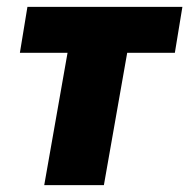

<svg xmlns="http://www.w3.org/2000/svg" viewBox="-20 -540 552 560"><path d="M38 -386H177L109 0H283L351 -386H490L512 -520H60Z"/></svg>

Font: Fixel Display ExtraBold
Style: Italic
Weight: 800
Italic angle: -10°
Designer: AlfaBravo + MacPaw
Foundry: Kyrylo Tkachov, Marchela Mozhyna, Serhii Makarenko, Maria Weinstein, Zakhar Kryvoshyya
Version: Version 1.210;Glyphs 3.2 (3217)